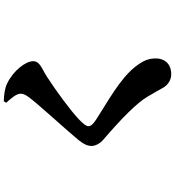

<svg xmlns="http://www.w3.org/2000/svg" viewBox="26 -896 947 1040"><g transform="rotate(-90 500.0 -376.5)"><path d="M512 -739C512 -724 506 -712 492 -693C457 -645 315 -491 260 -424C237 -395 229 -376 229 -354C229 -336 240 -310 264 -290C379 -191 460 -111 495 -53C521 -9 533 13 546 36C560 58 585 77 617 77C683 77 703 30 703 -5C703 -42 695 -71 657 -119C590 -203 465 -269 373 -329C353 -342 336 -356 336 -371C336 -384 347 -398 372 -422C415 -464 526 -546 602 -595C650 -626 688 -634 688 -671C688 -712 636 -779 567 -812C540 -825 506 -829 471 -830L463 -817C485 -792 512 -763 512 -739Z"/></g></svg>

Font: Noto Serif CJK JP Black
Style: Regular
Weight: 900
Designer: Ryoko NISHIZUKA 西塚涼子 (kana & ideographs); Frank Grießhammer (Latin, Greek & Cyrillic); Wenlong ZHANG 张文龙 (bopomofo); San
Foundry: Adobe Systems Incorporated
Version: Version 1.001;PS 1.001;hotconv 16.6.54;makeotf.lib2.5.65590